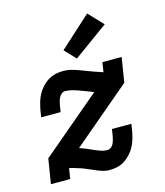

<svg xmlns="http://www.w3.org/2000/svg" viewBox="-117 -877 835 973"><g transform="rotate(-15 300.0 -390.0)"><path d="M337 8Q321 8 305 3.5Q289 -1 274.5 -7Q260 -13 245.5 -19.5Q231 -26 216 -32Q201 -38 185.5 -42.5Q170 -47 155 -52L141 -55L132 0H31L52 -130L364 -394Q347 -401 329.5 -407.5Q312 -414 294.5 -420.5Q277 -427 258.5 -432Q240 -437 221 -437Q212 -437 204 -430.5Q196 -424 191 -415Q186 -406 183.5 -396.5Q181 -387 179 -378L173 -340H71L77 -378Q81 -398 86.5 -417.5Q92 -437 102 -455.5Q112 -474 126.5 -490Q141 -506 159.5 -517.5Q178 -529 198 -533.5Q218 -538 238 -538Q264 -538 289.5 -530.5Q315 -523 338.5 -513.5Q362 -504 386.5 -495.5Q411 -487 435 -479L443 -530H544L523 -400L216 -140Q234 -134 250.5 -127Q267 -120 283.5 -112.5Q300 -105 317.5 -99Q335 -93 354 -93Q363 -93 371.5 -99.5Q380 -106 384.5 -115Q389 -124 391.5 -133.5Q394 -143 396 -152L402 -190H504L498 -152Q494 -132 488.5 -112.5Q483 -93 473 -74.5Q463 -56 448.5 -40Q434 -24 416 -12.5Q398 -1 378 3.5Q358 8 337 8ZM323 -581 268 -639 432 -788 504 -712Z"/></g></svg>

Font: Iosevka Slab Extended
Style: Bold Italic
Weight: 700
Width: 7
Italic angle: -9°
Monospace: yes
Designer: Belleve Invis
Foundry: Belleve Invis
Version: Version 11.1.0; ttfautohint (v1.8.3)